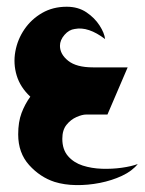

<svg xmlns="http://www.w3.org/2000/svg" viewBox="-20 -340 429 570"><path d="M142 200Q99 186 66.5 150Q34 114 34 59Q34 22 44 -4.5Q54 -31 70 -53Q40 -81 29.5 -116Q19 -151 25.5 -187Q32 -223 52.5 -253Q73 -283 105 -301.5Q137 -320 178 -320Q212 -320 236.5 -303.5Q261 -287 275.5 -264.5Q290 -242 292 -224Q242 -262 202 -254Q185 -252 171.5 -236.5Q158 -221 158 -204Q158 -179 182.5 -159.5Q207 -140 256 -140H359L299 0H236Q224 0 207 7.5Q190 15 177.5 30.5Q165 46 165 72Q165 104 182 123.5Q199 143 225.5 151.5Q252 160 282.5 161Q313 162 341.5 158Q370 154 389 147Q372 168 342 182Q312 196 276.5 203Q241 210 206 209.5Q171 209 142 200Z"/></svg>

Font: Reem Kufi Ink
Style: Bold
Weight: 700
Designer: Khaled Hosny
Version: Version 1.002